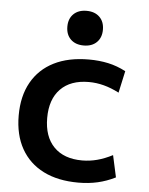

<svg xmlns="http://www.w3.org/2000/svg" viewBox="-53 -785 649 839"><g transform="rotate(5 271.0 -365.5)"><path d="M322 10Q232 10 168.5 -22Q105 -54 71 -114.5Q37 -175 37 -260Q37 -345 71 -405.5Q105 -466 168.5 -498Q232 -530 322 -530Q367 -530 406.5 -521.5Q446 -513 484 -493L463 -397Q428 -415 395.5 -423.5Q363 -432 330 -432Q250 -432 206 -387Q162 -342 162 -260Q162 -178 206 -133Q250 -88 330 -88Q363 -88 395.5 -96.5Q428 -105 463 -123L484 -27Q446 -8 406.5 1Q367 10 322 10ZM293 -589Q257 -589 236 -609.5Q215 -630 215 -665Q215 -700 236 -720.5Q257 -741 293 -741Q329 -741 350 -720.5Q371 -700 371 -665Q371 -630 350 -609.5Q329 -589 293 -589Z"/></g></svg>

Font: M PLUS 2 SemiBold
Style: Regular
Weight: 600
Designer: Coji Morishita
Foundry: UNDERFOREST DESIGN
Version: Version 1.001